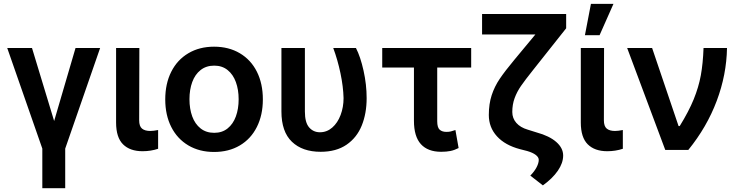

<svg xmlns="http://www.w3.org/2000/svg" viewBox="-20 -780 3851 999"><path d="M146.5 -530.3 261.7 -150.4 373 -530.3H501L319.3 -6.8V199.2H200.2V-6.8L17.6 -530.3Z M705.1 -530.3 704.1 -154.3Q704.1 -123 719 -110.8Q733.9 -98.6 761.7 -98.6Q778.3 -98.6 802.7 -103.5V-5.9Q764.6 6.8 721.7 6.8Q656.2 6.8 620.1 -29.1Q584 -64.9 584 -142.6V-530.3Z M839.8 -262.7Q839.8 -344.7 871.1 -406.7Q902.3 -468.8 960 -502.9Q1017.6 -537.1 1093.8 -537.1Q1170.4 -537.1 1228 -502.9Q1285.6 -468.8 1316.7 -406.7Q1347.7 -344.7 1347.7 -262.7Q1347.7 -181.2 1316.4 -119.1Q1285.2 -57.1 1227.8 -23.2Q1170.4 10.7 1093.8 10.7Q1017.6 10.7 960 -23.4Q902.3 -57.6 871.1 -119.4Q839.8 -181.2 839.8 -262.7ZM1221.7 -263.7Q1221.7 -313 1207.3 -352.8Q1192.9 -392.6 1164.3 -415.5Q1135.7 -438.5 1094.7 -438.5Q1052.7 -438.5 1023.7 -415.5Q994.6 -392.6 980.2 -353Q965.8 -313.5 965.8 -263.7Q965.8 -213.9 980.2 -174.3Q994.6 -134.8 1023.7 -111.8Q1052.7 -88.9 1094.7 -88.9Q1135.7 -88.9 1164.3 -111.8Q1192.9 -134.8 1207.3 -174.3Q1221.7 -213.9 1221.7 -263.7Z M1566.4 -530.3V-199.2Q1566.4 -142.6 1588.4 -117.2Q1610.4 -91.8 1644.5 -91.8Q1680.7 -91.8 1708.7 -116.2Q1736.8 -140.6 1752.2 -181.6Q1767.6 -222.7 1767.6 -269.5Q1766.1 -329.1 1751.5 -398.9Q1736.8 -468.8 1713.9 -530.3H1832Q1855.5 -484.9 1871.6 -412.4Q1887.7 -339.8 1887.7 -269.5Q1887.7 -189.9 1862.3 -127Q1836.9 -64 1783.2 -27.1Q1729.5 9.8 1648.4 9.8Q1553.2 9.8 1498.8 -42.5Q1444.3 -94.7 1444.3 -200.2V-530.3Z M2431.6 -428.7H2254.9V-149.4Q2254.9 -116.7 2267.6 -105.2Q2280.3 -93.8 2302.7 -93.8Q2316.4 -93.8 2325.9 -96.2Q2335.4 -98.6 2349.6 -103.5L2366.2 -9.8Q2344.2 1.5 2323.7 5.6Q2303.2 9.8 2275.4 9.8Q2206.1 9.8 2169.9 -30Q2133.8 -69.8 2133.8 -151.4V-428.7H1968.8V-530.3H2431.6Z M2925.8 -632.8 2753.9 -416Q2711.4 -362.8 2690.4 -332.3Q2669.4 -301.8 2657.5 -269Q2645.5 -236.3 2645.5 -197.3Q2645.5 -164.6 2666.5 -140.6Q2687.5 -116.7 2725.6 -105.5L2772.5 -90.8Q2838.4 -72.8 2874.3 -41.3Q2910.2 -9.8 2910.2 29.3Q2910.2 67.9 2882.6 108.2Q2855 148.4 2804.7 184.6L2739.3 133.8Q2761.2 111.3 2772.2 89.8Q2783.2 68.4 2783.2 51.8Q2783.2 38.1 2767.6 26.1Q2752 14.2 2723.6 5.9L2685.5 -3.9Q2607.9 -24.4 2565.7 -70.8Q2523.4 -117.2 2523.4 -181.6Q2523.4 -239.3 2538.3 -284.7Q2553.2 -330.1 2580.3 -370.1Q2607.4 -410.2 2656.2 -468.8L2765.6 -600.6H2488.3V-707H2925.8Z M3123 -530.3 3122.1 -154.3Q3122.1 -123 3137 -110.8Q3151.9 -98.6 3179.7 -98.6Q3196.3 -98.6 3220.7 -103.5V-5.9Q3182.6 6.8 3139.6 6.8Q3074.2 6.8 3038.1 -29.1Q3002 -64.9 3002 -142.6V-530.3ZM3054.7 -759.8H3171.9L3099.6 -596.7H3023.4Z M3243.2 -530.3H3373L3510.7 -124H3516.6Q3564 -200.7 3589.6 -263.7Q3615.2 -326.7 3626.5 -388.2Q3637.7 -449.7 3640.6 -530.3H3762.7Q3760.3 -391.1 3709.2 -255.1Q3658.2 -119.1 3561.5 0H3441.4Z"/></svg>

Font: Pretendard SemiBold
Style: Regular
Weight: 600
Designer: Base glyphs from Inter by Rasmus Andersson; Hangeul glyphs from Noto Sans CJK(Source Han Sans) by Jang Soo-young and Kan
Foundry: Kil Hyung-jin
Version: Version 1.309